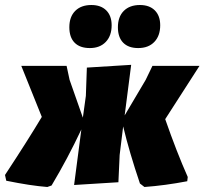

<svg xmlns="http://www.w3.org/2000/svg" viewBox="-43 -735 817 767"><path d="M322 -715Q360 -715 381.5 -693.5Q403 -672 403 -634Q403 -592 379.5 -567.5Q356 -543 316 -543Q276 -543 255 -564.5Q234 -586 234 -626Q234 -668 257.5 -691.5Q281 -715 322 -715ZM516 -715Q554 -715 575.5 -693.5Q597 -672 597 -634Q597 -592 573.5 -567.5Q550 -543 509 -543Q470 -543 449 -564.5Q428 -586 428 -626Q428 -668 451.5 -691.5Q475 -715 516 -715ZM146 12Q80 7 -18 -13L-23 -36Q71 -179 124 -268L42 -472H223L235 -416L288 -265L300 -352L304 -465L481 -476L455 -274L539 -416L566 -472H754L617 -259Q663 -127 707 -28L705 -11Q616 6 534 12L516 -2Q474 -126 449 -230L435 -116L430 -7L253 4L282 -218Q227 -101 163 6Z"/></svg>

Font: Alegreya Sans Black
Style: Italic
Weight: 900
Italic angle: -7°
Designer: Juan Pablo del Peral
Foundry: Huerta Tipografica
Version: Version 2.007